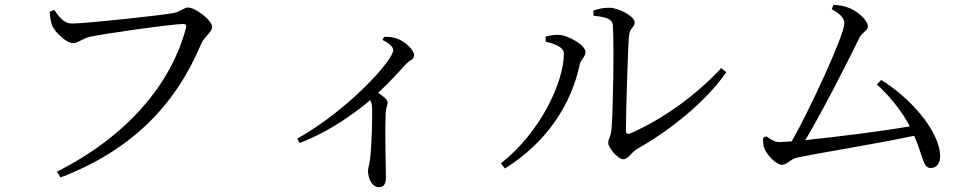

<svg xmlns="http://www.w3.org/2000/svg" viewBox="-20 -714 4040 792"><path d="M204 -673 185 -666C187 -638 190 -623 195 -609C205 -584 252 -536 282 -536C301 -536 323 -556 350 -562C407 -575 691 -615 735 -615C745 -615 751 -613 747 -598C685 -364 501 -150 215 -6L230 18C525 -95 704 -282 809 -531C823 -564 855 -581 855 -603C855 -631 785 -683 756 -683C739 -683 726 -667 700 -661C652 -651 334 -617 277 -617C242 -617 220 -649 204 -673Z M1558 -549C1580 -539 1602 -523 1602 -507C1602 -466 1418 -261 1206 -142L1216 -124C1349 -175 1458 -259 1507 -301C1512 -291 1514 -282 1515 -269C1516 -235 1514 -121 1507 -63C1505 -37 1498 -22 1498 -9C1498 21 1514 58 1543 58C1563 58 1572 46 1572 16C1572 -27 1567 -140 1571 -249C1572 -269 1579 -280 1579 -291C1579 -303 1562 -316 1540 -331C1588 -376 1625 -417 1653 -448C1674 -469 1688 -468 1688 -486C1688 -509 1650 -544 1617 -555C1598 -562 1581 -562 1564 -562Z M2429 -649C2480 -644 2507 -635 2508 -610C2514 -514 2508 -245 2503 -188C2500 -148 2489 -143 2489 -124C2489 -105 2529 -57 2551 -57C2571 -57 2584 -85 2607 -99C2744 -176 2890 -293 2976 -416L2955 -433C2862 -332 2723 -225 2578 -163C2568 -160 2562 -162 2562 -176C2562 -251 2570 -523 2575 -569C2578 -600 2598 -600 2598 -622C2598 -646 2533 -682 2493 -682C2470 -682 2453 -679 2427 -670ZM2306 -493C2306 -372 2205 -164 2046 -40L2063 -19C2245 -133 2338 -293 2371 -446C2376 -471 2395 -478 2395 -499C2395 -529 2324 -567 2289 -570C2267 -572 2246 -567 2231 -563V-542C2255 -536 2306 -524 2306 -493Z M3597 -366C3651 -316 3699 -257 3733 -193C3623 -173 3427 -149 3302 -136C3373 -255 3480 -465 3526 -560C3537 -581 3560 -588 3560 -605C3560 -630 3516 -671 3475 -684C3460 -690 3437 -693 3418 -694L3411 -676C3444 -658 3463 -640 3463 -618C3463 -570 3320 -261 3246 -131C3222 -129 3204 -128 3195 -128C3178 -128 3162 -136 3141 -152L3128 -145C3127 -132 3128 -121 3131 -107C3140 -78 3180 -34 3207 -34C3224 -34 3244 -59 3265 -63C3355 -83 3604 -122 3751 -154C3789 -66 3787 -21 3819 -21C3843 -21 3858 -40 3858 -68C3858 -175 3729 -315 3615 -384Z"/></svg>

Font: Source Han Serif AKR9
Style: Regular
Weight: 400
Designer: Ryoko NISHIZUKA 西塚涼子 (kana & ideographs); Frank Grießhammer (Latin, Greek & Cyrillic); Sandoll Communications 산돌커뮤니케이션, 
Foundry: Adobe Systems Incorporated
Version: Version 1.005;hotconv 1.0.107;makeotfexe 2.5.65593